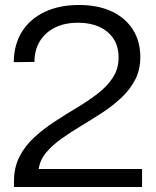

<svg xmlns="http://www.w3.org/2000/svg" viewBox="-20 -749 624 769"><path d="M36 0V-23Q36 -79 58.5 -122.5Q81 -166 118.5 -200Q156 -234 200.5 -263Q245 -292 290 -319Q335 -346 372.5 -375Q410 -404 432.5 -439Q455 -474 455 -518Q455 -563 434.5 -594Q414 -625 377.5 -641.5Q341 -658 293 -658Q238 -658 199 -638Q160 -618 139 -583Q118 -548 118 -501L35 -500Q36 -572 68.5 -623Q101 -674 159.5 -701.5Q218 -729 296 -729Q373 -729 428 -703Q483 -677 512.5 -630Q542 -583 542 -521Q542 -469 521 -429Q500 -389 465 -356.5Q430 -324 388.5 -297Q347 -270 304.5 -244.5Q262 -219 225.5 -193Q189 -167 164.5 -137.5Q140 -108 135 -72H549V0Z"/></svg>

Font: Mona Sans SemiExpanded
Style: Regular
Weight: 400
Width: 6
Designer: Deni Anggara
Foundry: GitHub
Version: Version 2.000